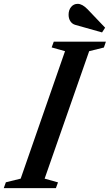

<svg xmlns="http://www.w3.org/2000/svg" viewBox="-74 -978 571 998"><path d="M-54.5 0 -43.5 -30.5 33.5 -49.5 264 -712 194.5 -731.5 205.5 -761.5H476.5L466 -731L389.5 -712L158 -49.5L227.5 -30L216.5 0ZM456.5 -809.5 318 -848.5Q301.5 -853 292 -867.2Q282.5 -881.5 282.5 -901.5Q282.5 -926 295.8 -942Q309 -958 330 -958Q354 -958 381.5 -929.5L472.5 -834Z"/></svg>

Font: Libre Caslon Condensed SemiBold Italic
Style: Regular
Weight: 600
Italic angle: -22.583°
Designer: Pablo Impallari, Rodrigo Fuenzalida, Katja Schimmel, Ertekin Erdin
Foundry: Pablo Impallari, Rodrigo Fuenzalida
Version: Version 2.000; ttfautohint (v1.8.4.7-5d5b);gftools[0.9.33]